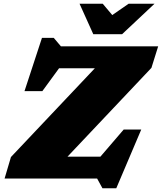

<svg xmlns="http://www.w3.org/2000/svg" viewBox="-20 -955 866 1027"><path d="M826 -707 790 -592 341 -117H517L641.5 -262H735.5L602 52H528L499.5 0H4.5L38.5 -115L487.5 -590H296L206.5 -467.5H111L204.5 -752.5H267.5L306 -707ZM806.5 -935 633 -772H479L405.5 -935H529.5L580.5 -874.5L668 -935Z"/></svg>

Font: Newsreader 6pt ExtraBold
Style: Italic
Weight: 800
Italic angle: -17°
Designer: Hugues Gentile
Foundry: Production Type
Version: Version 1.003; ttfautohint (v1.8.3)